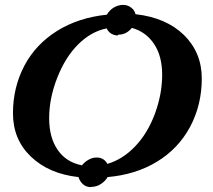

<svg xmlns="http://www.w3.org/2000/svg" viewBox="-20 -717 871 785"><path d="M354 47 352 48Q332 48 319 36Q306 24 301 7Q180 -6 106 -77Q33 -147 33 -254Q33 -360 80 -449Q126 -536 214 -591Q301 -645 417 -657Q428 -676 445 -686Q464 -697 483 -697Q502 -697 516 -686Q530 -676 534 -659Q659 -645 732 -574Q805 -502 805 -396Q805 -288 757 -198Q709 -109 622 -56Q535 -3 420 7Q411 23 393 35Q375 47 354 47ZM462 -575V-572Q447 -572 434 -580Q422 -588 416 -601Q352 -588 299 -535Q247 -483 214 -399Q181 -315 181 -234Q181 -154 216 -104Q250 -54 315 -41Q326 -55 342 -64Q358 -73 375 -73Q405 -73 419 -47Q481 -65 532 -118Q583 -171 613 -251Q643 -332 643 -411Q643 -488 610 -537Q577 -587 519 -603Q497 -575 462 -575Z"/></svg>

Font: Libra Serif Modern
Style: Bold Italic
Weight: 700
Italic angle: -12°
Designer: Stefan Peev, Context Ltd
Foundry: Stefan Peev, Context Ltd
Version: Version 1.000